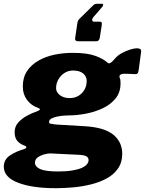

<svg xmlns="http://www.w3.org/2000/svg" viewBox="-70 -816 762 1010"><path d="M341 -599Q324 -599 325 -613L337 -695Q339 -708 349 -718L409 -777Q417 -785 423 -790.5Q429 -796 439 -796H467Q472 -796 472.5 -791Q473 -786 468 -780L423 -728Q414 -718 415 -710Q416 -702 424 -702H454Q462 -702 464.5 -698Q467 -694 465 -682L455 -618Q452 -599 437 -599H341ZM224 174Q99 174 24.5 145Q-50 116 -50 61Q-50 23 -17.5 1.5Q15 -20 55 -31Q67 -35 68.5 -40.5Q70 -46 59 -50Q34 -59 20.5 -75.5Q7 -92 7 -121Q7 -150 25.5 -171Q44 -192 71.5 -207Q99 -222 124 -230Q137 -235 139.5 -239.5Q142 -244 131 -248Q94 -261 72 -290.5Q50 -320 50 -361Q50 -409 72.5 -442.5Q95 -476 133 -497.5Q171 -519 217.5 -528.5Q264 -538 312 -538Q389 -538 432 -522Q475 -506 496 -486Q504 -479 514.5 -487.5Q525 -496 533 -506Q549 -525 571.5 -537Q594 -549 615.5 -555.5Q637 -562 649 -562Q660 -562 667 -558.5Q674 -555 672 -541L660 -451Q658 -434 653 -429.5Q648 -425 639 -426Q626 -427 609 -427.5Q592 -428 586 -428Q550 -428 561 -403Q563 -399 563.5 -392Q564 -385 564 -377Q564 -330 538 -298Q512 -266 470.5 -246.5Q429 -227 382 -218Q335 -209 293 -209Q286 -209 269.5 -208Q253 -207 234 -203.5Q215 -200 201.5 -193Q188 -186 188 -174Q188 -167 197 -165Q206 -163 225 -161L376 -152Q479 -146 526 -107.5Q573 -69 573 -7Q573 38 551 70Q529 102 492.5 122Q456 142 410.5 153.5Q365 165 316.5 169.5Q268 174 224 174ZM236 86Q278 86 308.5 81Q339 76 358 68Q377 60 386.5 49Q396 38 396 26Q396 12 383 5.5Q370 -1 338 -2L194 -9Q182 -9 163 -4Q144 1 129 11.5Q114 22 114 40Q114 61 141.5 73.5Q169 86 236 86ZM297 -300Q322 -300 342 -311.5Q362 -323 374 -343.5Q386 -364 386 -390Q386 -414 367.5 -429.5Q349 -445 313 -445Q289 -445 269 -432Q249 -419 237 -398Q225 -377 225 -352Q225 -331 245 -315.5Q265 -300 297 -300Z"/></svg>

Font: Libre Franklin Thin Black
Style: Italic
Weight: 900
Italic angle: -8°
Version: Version 2.000